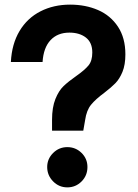

<svg xmlns="http://www.w3.org/2000/svg" viewBox="-20 -798 598 830"><path d="M205 -280Q205 -334 219.5 -370Q234 -406 255 -426Q276 -446 309 -469Q346 -495 362.5 -515Q379 -535 379 -571Q379 -614 351.5 -635.5Q324 -657 280 -657Q229 -657 198.5 -624.5Q168 -592 164 -530H27Q31 -608 64.5 -664Q98 -720 155 -749Q212 -778 283 -778Q350 -778 404 -754.5Q458 -731 490 -682.5Q522 -634 522 -563Q522 -518 509.5 -487.5Q497 -457 479 -438.5Q461 -420 431 -397Q393 -369 373.5 -345Q354 -321 348 -279L340 -233H205ZM184 -76Q184 -111 209.5 -136.5Q235 -162 271 -162Q307 -162 332.5 -137Q358 -112 358 -76Q358 -39 332.5 -13.5Q307 12 271 12Q235 12 209.5 -14Q184 -40 184 -76Z"/></svg>

Font: Open Sauce One ExtraBold
Style: Regular
Weight: 800
Designer: Alfredo Marco Pradil
Foundry: Creative Sauce Fz LLC
Version: Version 1.477